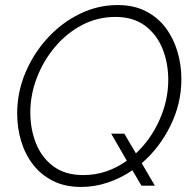

<svg xmlns="http://www.w3.org/2000/svg" viewBox="-20 -735 763 760"><path d="M301 5Q237 5 189.5 -19Q142 -43 110.5 -84Q79 -125 63.5 -177Q48 -229 48 -286Q48 -370 80.5 -447Q113 -524 168.5 -584.5Q224 -645 295.5 -680Q367 -715 446 -715Q510 -715 557.5 -690.5Q605 -666 636 -624.5Q667 -583 682.5 -530.5Q698 -478 698 -422Q698 -325 654.5 -237Q611 -149 541 -89L593 0H540L504 -61Q459 -30 407 -12.5Q355 5 301 5ZM310 -42Q358 -42 401.5 -57Q445 -72 482 -99L420 -206H472L518 -128Q577 -183 611.5 -260.5Q646 -338 646 -419Q646 -485 623.5 -541.5Q601 -598 554.5 -633Q508 -668 437 -668Q366 -668 305 -636Q244 -604 198 -549.5Q152 -495 126 -427.5Q100 -360 100 -290Q100 -224 122.5 -167.5Q145 -111 191.5 -76.5Q238 -42 310 -42Z"/></svg>

Font: Raleway Light
Style: Italic
Weight: 300
Italic angle: -12°
Designer: Matt McInerney, Pablo Impallari, Rodrigo Fuenzalida
Foundry: Matt McInerney, Pablo Impallari, Rodrigo Fuenzalida
Version: Version 4.026